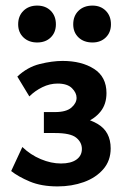

<svg xmlns="http://www.w3.org/2000/svg" viewBox="-20 -653 452 687"><path d="M186 14Q128 14 86.5 -3.5Q45 -21 20 -41L60 -127Q89 -99 126 -83.5Q163 -68 198 -68Q234 -68 253.5 -82Q273 -96 273 -120Q273 -144 252.5 -160.5Q232 -177 177 -177H137V-252H177Q217 -252 235.5 -268Q254 -284 254 -303Q254 -321 237.5 -337.5Q221 -354 186 -354Q158 -354 131.5 -341Q105 -328 85 -308L42 -379Q78 -413 122.5 -424Q167 -435 204 -435Q272 -435 316.5 -406.5Q361 -378 361 -320Q361 -280 339.5 -253.5Q318 -227 283.5 -214Q249 -201 211 -201V-237Q283 -237 329.5 -209.5Q376 -182 376 -122Q376 -78 349.5 -47.5Q323 -17 280 -1.5Q237 14 186 14ZM113 -501Q83 -501 64 -519Q45 -537 45 -566Q45 -596 64 -614.5Q83 -633 113 -633Q143 -633 161.5 -614.5Q180 -596 180 -566Q180 -537 161.5 -519Q143 -501 113 -501ZM311 -501Q280 -501 261 -519Q242 -537 242 -566Q242 -596 261 -614.5Q280 -633 311 -633Q340 -633 358.5 -614.5Q377 -596 377 -566Q377 -537 358.5 -519Q340 -501 311 -501Z"/></svg>

Font: Ysabeau
Style: Bold
Weight: 700
Designer: Christian Thalmann (Catharsis Fonts)
Version: Version 2.000;gftools[0.9.27.dev2+g8671c4b]